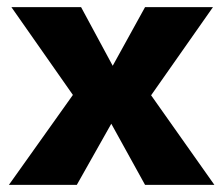

<svg xmlns="http://www.w3.org/2000/svg" viewBox="-20 -520 629 540"><path d="M208 -500H12L185 -253L5 0H196L293 -172L388 0H583L405 -252L579 -500H388L297 -335Z"/></svg>

Font: Work Sans
Style: Bold
Weight: 700
Designer: Wei Huang
Foundry: Wei Huang
Version: Version 2.012